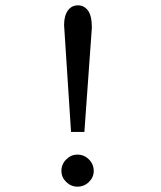

<svg xmlns="http://www.w3.org/2000/svg" viewBox="-20 -688 603 719"><path d="M246 -194 220 -594Q220 -629 234 -648.5Q248 -668 272 -668Q295 -668 309.5 -648.5Q324 -629 324 -584L296 -194ZM270 11Q246 11 228 -6.5Q210 -24 210 -48Q210 -73 228 -91Q246 -109 270 -109Q295 -109 313 -91Q331 -73 331 -48Q331 -24 313 -6.5Q295 11 270 11Z"/></svg>

Font: Inconsolata SemiExpanded Thin
Style: Regular
Weight: 100
Width: 6
Monospace: yes
Designer: Raph Levien, Cyreal, Brenton Simpson
Foundry: Raph Levien, Cyreal, Google
Version: Version 3.100; ttfautohint (v1.8.4.7-5d5b)